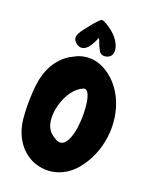

<svg xmlns="http://www.w3.org/2000/svg" viewBox="-172 -1055 924 1151"><g transform="rotate(20 290.0 -479.5)"><path d="M382.8 -764.6C434.6 -786.1 411.1 -870.1 339.8 -923.8C323.2 -936.5 290 -959 274.4 -959C266.6 -959 236.3 -924.8 222.7 -907.2C179.7 -851.6 142.6 -815.4 171.9 -782.2C205.1 -744.1 248 -755.9 277.3 -816.4L286.1 -834C289.1 -838.9 291 -848.6 293 -851.6C298.8 -845.7 304.7 -828.1 309.6 -814.5C314.5 -801.8 319.3 -794.9 325.2 -782.2C333 -764.6 354.5 -752.9 382.8 -764.6ZM509.8 -553.7C474.6 -627 411.1 -690.4 331.1 -712.9C282.2 -725.6 228.5 -717.8 186.5 -692.4C133.8 -668.9 89.8 -619.1 66.4 -567.4C43.9 -519.5 35.2 -465.8 32.2 -413.1C28.3 -355.5 28.3 -294.9 34.2 -237.3C43.9 -143.6 93.8 -54.7 183.6 -16.6C280.3 22.5 381.8 -7.8 448.2 -85C556.6 -210.9 582 -405.3 509.8 -553.7ZM359.4 -313.5C350.6 -238.3 321.3 -160.2 264.6 -188.5C241.2 -201.2 210 -220.7 198.2 -260.7C186.5 -300.8 190.4 -342.8 200.2 -382.8C219.7 -459 262.7 -514.6 309.6 -534.2C358.4 -554.7 371.1 -410.2 359.4 -313.5Z"/></g></svg>

Font: Day Care
Style: Regular
Weight: 400
Designer: Noponies
Version: Version 1.000;PS 001.000;hotconv 1.0.88;makeotf.lib2.5.64775